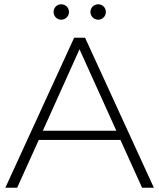

<svg xmlns="http://www.w3.org/2000/svg" viewBox="-20 -876 743 896"><path d="M5 0H60L161 -223H542L643 0H698L377 -700H326ZM438 -784C458 -784 474 -800 474 -820C474 -841 458 -856 438 -856C419 -856 402 -841 402 -820C402 -800 419 -784 438 -784ZM266 -784C285 -784 302 -800 302 -820C302 -841 285 -856 266 -856C246 -856 230 -841 230 -820C230 -800 246 -784 266 -784ZM180 -266 351 -646 523 -266Z"/></svg>

Font: Chess Sans Light
Style: Regular
Weight: 300
Designer: Wolf Bōese
Foundry: Wolf Bōese
Version: Version 7.223;Glyphs 3.3 (3306)